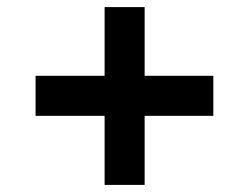

<svg xmlns="http://www.w3.org/2000/svg" viewBox="-20 -520 700 540"><path d="M274.2 -194.2H80V-306.8H274.2V-500H386.8V-306.8H580V-194.2H386.8V0H274.2Z"/></svg>

Font: Trafiko Sans Variable
Style: Regular
Weight: 400
Designer: Gumpita Rahayu / Trafiko
Foundry: Tokotype / Trafiko
Version: Version 0.001;FEAKit 1.0